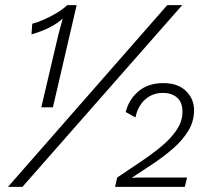

<svg xmlns="http://www.w3.org/2000/svg" viewBox="-20 -724 830 744"><path d="M140 -308 206 -589Q211 -607 216 -626Q221 -645 223 -652Q204 -634 171.5 -617.5Q139 -601 102 -591L105 -632Q125 -637 151 -648.5Q177 -660 201 -674.5Q225 -689 240 -704H277L185 -308ZM11 0 628 -704H686L67 0ZM426 0 434 -36Q478 -66 522.5 -95.5Q567 -125 604.5 -156Q642 -187 664.5 -220.5Q687 -254 687 -291Q687 -328 666 -346Q645 -364 612 -364Q571 -364 542.5 -338.5Q514 -313 505 -269L467 -290Q480 -340 517.5 -371Q555 -402 613 -402Q669 -402 700.5 -371.5Q732 -341 732 -297Q732 -253 709 -216Q686 -179 649.5 -147.5Q613 -116 571.5 -88.5Q530 -61 492 -36V-35Q502 -36 514.5 -36Q527 -36 536 -36H705L696 0Z"/></svg>

Font: Prodigy Sans Light
Style: Italic
Weight: 300
Italic angle: -13°
Designer: Wei Huang
Foundry: Wei Huang
Version: Version 1.003; ttfautohint (v1.8.3)